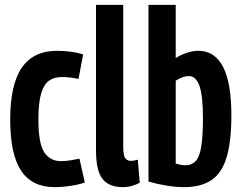

<svg xmlns="http://www.w3.org/2000/svg" viewBox="-20 -760 994 790"><path d="M22 -267Q22 -413 70 -482Q118 -551 215 -551Q243 -551 272.5 -547Q302 -543 322 -536L303 -435Q269 -443 234 -443Q202 -443 181 -427.5Q160 -412 149 -374Q138 -336 138 -268Q138 -170 162 -133.5Q186 -97 231 -97Q248 -97 268 -100Q288 -103 307 -107L329 -9Q307 -1 271.5 4.5Q236 10 205 10Q112 10 67 -57.5Q22 -125 22 -267Z M487 -740V-157Q487 -120 495.5 -109Q504 -98 519 -98Q530 -98 547 -103L555 -8Q542 -1 524 4.5Q506 10 485 10Q429 10 402 -23.5Q375 -57 375 -142V-740Z M591 -13V-740H703V-521Q723 -534 748 -542.5Q773 -551 796 -551Q932 -551 932 -285Q932 -178 912.5 -113Q893 -48 850 -19Q807 10 737 10Q705 10 667 4Q629 -2 591 -13ZM703 -87Q727 -80 743 -80Q769 -80 785 -97Q801 -114 808 -156.5Q815 -199 815 -274Q815 -367 800.5 -407Q786 -447 757 -447Q732 -447 703 -428Z"/></svg>

Font: Georama Condensed SemiBold
Style: Regular
Weight: 600
Width: 3
Designer: Jean-Baptiste Levee
Foundry: Production Type
Version: Version 1.000